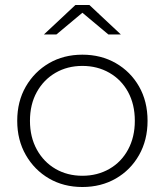

<svg xmlns="http://www.w3.org/2000/svg" viewBox="-20 -745 660 769"><path d="M310 4Q235 4 176.5 -30Q118 -64 83.5 -124Q49 -184 49 -261Q49 -339 83.5 -398.5Q118 -458 176.5 -492Q235 -526 310 -526Q385 -526 444 -492Q503 -458 537 -398.5Q571 -339 571 -261Q571 -184 537 -124Q503 -64 444 -30Q385 4 310 4ZM310 -41Q370 -41 418 -68.5Q466 -96 493 -146Q520 -196 520 -261Q520 -327 493 -376.5Q466 -426 418 -453.5Q370 -481 310 -481Q250 -481 202.5 -453.5Q155 -426 127.5 -376.5Q100 -327 100 -261Q100 -196 127.5 -146Q155 -96 202.5 -68.5Q250 -41 310 -41ZM156 -607 282 -725H338L464 -607H414L292 -709H328L206 -607Z"/></svg>

Font: Montserrat Thin Light
Style: Regular
Weight: 300
Version: Version 9.000